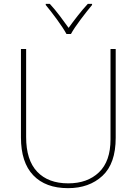

<svg xmlns="http://www.w3.org/2000/svg" viewBox="-20 -969 710 999"><path d="M582 -714H555V-244Q555 -130 495 -72.5Q435 -15 335 -15Q231 -15 173.5 -75.5Q116 -136 116 -256V-714H89V-254Q89 -124 153 -57Q217 10 334 10Q444 10 513 -54Q582 -118 582 -252ZM459 -949H437Q411 -921 384 -886.5Q357 -852 337 -824Q317 -852 291 -886.5Q265 -921 239 -949H218V-943Q244 -912 276.5 -867.5Q309 -823 326 -792H349Q366 -823 399.5 -867.5Q433 -912 459 -943Z"/></svg>

Font: Noto Sans Display Thin
Style: Regular
Weight: 250
Designer: Monotype Design Team
Foundry: Monotype Imaging Inc.
Version: Version 1.900